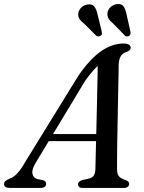

<svg xmlns="http://www.w3.org/2000/svg" viewBox="-49 -924 710 944"><path d="M125.5 -122Q106.5 -90 110.5 -69.8Q114.5 -49.5 134.5 -43.5L161.5 -38.5Q170.5 -36 174.2 -31Q178 -26 178 -20.5Q178 -11 170.8 -5.5Q163.5 0 150.5 0H-1Q-15 0 -22 -5Q-29 -10 -29 -19Q-29 -27.5 -22.8 -33.5Q-16.5 -39.5 -1 -46Q17 -51.5 36 -71.8Q55 -92 74 -126L335.5 -550.5Q392 -633 447 -671.5Q502 -710 557.5 -710Q577 -710 585.2 -704.2Q593.5 -698.5 593.5 -690Q593.5 -683 589.5 -678.2Q585.5 -673.5 576.5 -670Q557 -665 546.2 -649.8Q535.5 -634.5 534.5 -605.5Q534.5 -587.5 533.8 -554.8Q533 -522 532.2 -479.8Q531.5 -437.5 530.5 -390.8Q529.5 -344 528.8 -297.8Q528 -251.5 527.2 -210.2Q526.5 -169 526.5 -138Q526.5 -107 526.5 -91.5Q526.5 -76.5 530.5 -66.5Q534.5 -56.5 544.2 -50Q554 -43.5 571 -37.5Q586 -32 586 -19.5Q586 -11 579.2 -5.5Q572.5 0 559 0H356Q345 0 339.8 -5.2Q334.5 -10.5 334.5 -17.5Q334.5 -25 339.8 -30Q345 -35 354.5 -38.5L389 -46Q404.5 -50 412 -61.2Q419.5 -72.5 420 -91.5Q420.5 -109.5 421.2 -142.2Q422 -175 423 -217Q424 -259 425.2 -306Q426.5 -353 427.5 -400.8Q428.5 -448.5 429.5 -491.8Q430.5 -535 431 -570Q431.5 -605 431.5 -626L454.5 -618Q446.5 -613 434.2 -602.5Q422 -592 406.5 -574Q391 -556 370.5 -528ZM165 -230 177.5 -265H459L455.5 -230ZM431 -852 451.5 -767.5Q452.5 -762 452 -757Q451.5 -752 445.5 -748Q440.5 -744.5 434.8 -745Q429 -745.5 424 -748.5L366 -806.5Q350.5 -818 342.2 -830Q334 -842 336 -858.5Q338 -875 351.5 -887.5Q365 -900 383 -902Q405.5 -905 415.5 -891Q425.5 -877 431 -852ZM573.5 -852 592.5 -767.5Q593.5 -761.5 592.5 -756.5Q591.5 -751.5 585.5 -747.5Q580.5 -744 574.8 -744.8Q569 -745.5 565 -749L507.5 -808Q492.5 -820 485 -832.5Q477.5 -845 479.5 -861.5Q482 -878 495.8 -890.2Q509.5 -902.5 528 -904Q550 -906 559.2 -891.8Q568.5 -877.5 573.5 -852Z"/></svg>

Font: Fraunces
Style: Italic
Weight: 400
Italic angle: -16°
Version: Version 1.000;[b76b70a41]